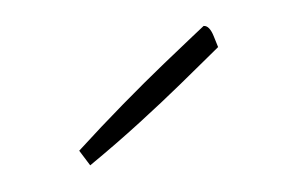

<svg xmlns="http://www.w3.org/2000/svg" viewBox="-27 -744 306 198"><g transform="rotate(-5 126.0 -645.5)"><path d="M60 -579Q60 -579 57.5 -583Q55 -587 52.5 -591Q50 -595 50 -595Q75 -618 99.5 -639Q124 -660 144.5 -676.5Q165 -693 177 -702.5Q189 -712 189 -712Q195 -712 198.5 -700.5Q202 -689 202 -689Q202 -689 190.5 -679.5Q179 -670 159.5 -654Q140 -638 114.5 -618.5Q89 -599 60 -579Z"/></g></svg>

Font: Yanone Kaffeesatz ExtraLight ExtraLight
Style: Regular
Weight: 250
Version: Version 2.003